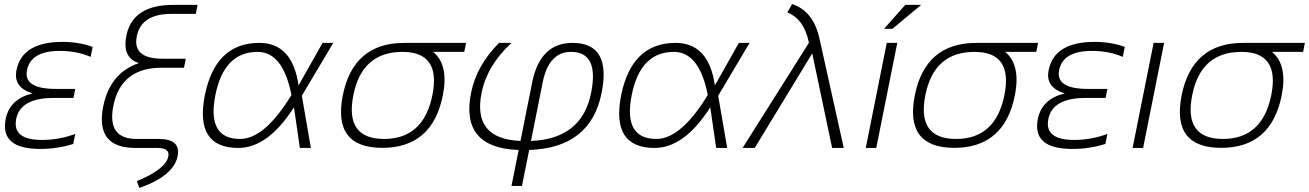

<svg xmlns="http://www.w3.org/2000/svg" viewBox="-20 -722 6388 937"><path d="M422.4 -444.3Q355 -473.6 272 -473.6Q130.4 -473.6 111.8 -379.9Q93.3 -288.1 252 -288.1H347.2L338.4 -244.1H241.7Q79.6 -244.1 59.1 -141.6Q38.6 -39.1 185.1 -39.1Q268.1 -39.1 347.2 -68.4L337.4 -19.5Q259.3 4.9 176.3 4.9Q-21.5 4.9 7.8 -141.6Q27.3 -239.3 139.2 -266.1Q43.5 -294.9 60.5 -379.9Q87.9 -517.6 285.6 -517.6Q363.8 -517.6 432.1 -493.2Z M825.2 -698.2H944.3L935.5 -654.3H816.9Q669.4 -654.3 647.5 -544.9Q625.5 -435.5 773.4 -435.5H886.7L877.9 -391.6H769.5Q570.3 -391.6 533.2 -205.6Q501 -43.9 646.5 -43.9H754.4Q863.8 -43.9 846.7 40.5Q827.6 136.2 660.2 195.3L647.5 162.1Q788.6 104 801.3 41.5Q809.6 0 748 0H640.1Q443.4 0 483.9 -203.6Q516.6 -365.7 657.7 -414.1Q575.2 -440.4 596.7 -547.9Q627 -698.2 825.2 -698.2Z M979.5 -256.3Q1030.8 -512.7 1245.6 -512.7Q1407.2 -512.7 1437 -305.2L1554.2 -512.7H1606.4L1453.1 -254.9L1497.1 0H1443.4L1414.6 -198.2Q1287.6 0 1143.1 0Q929.2 0 979.5 -256.3ZM1151.9 -43.9Q1271.5 -43.9 1402.3 -258.3Q1361.3 -468.8 1236.8 -468.8Q1073.2 -468.8 1031.2 -258.3Q988.3 -43.9 1151.9 -43.9Z M1854.5 -43.9Q2047.4 -43.9 2090.3 -258.3Q2132.3 -468.8 1944.3 -468.8Q1746.6 -468.8 1704.6 -258.3Q1661.6 -43.9 1854.5 -43.9ZM1652.8 -256.3Q1704.1 -512.7 1953.1 -512.7H2254.4L2245.6 -468.8H2093.8Q2170.9 -405.8 2141.1 -256.3Q2089.8 -0.5 1845.7 -0.5Q1602.5 -0.5 1652.8 -256.3Z M2415.5 -512.7H2476.6Q2356.9 -402.8 2330.1 -268.6Q2285.2 -43.9 2520 -34.2L2577.1 -319.8Q2615.7 -512.7 2773.9 -512.7Q2964.8 -512.7 2916 -268.6Q2862.3 0 2562.5 9.8L2527.3 185.5H2476.1L2511.2 9.8Q2225.1 0 2278.8 -268.6Q2305.7 -402.8 2415.5 -512.7ZM2864.7 -268.6Q2904.8 -468.8 2766.6 -468.8Q2658.2 -468.8 2628.4 -319.8L2571.3 -34.2Q2819.8 -43.9 2864.7 -268.6Z M3011.2 -256.3Q3062.5 -512.7 3277.3 -512.7Q3439 -512.7 3468.8 -305.2L3585.9 -512.7H3638.2L3484.9 -254.9L3528.8 0H3475.1L3446.3 -198.2Q3319.3 0 3174.8 0Q2960.9 0 3011.2 -256.3ZM3183.6 -43.9Q3303.2 -43.9 3434.1 -258.3Q3393.1 -468.8 3268.6 -468.8Q3105 -468.8 3063 -258.3Q3020 -43.9 3183.6 -43.9Z M3927.7 -513.2Q3904.8 -628.9 3822.3 -661.1L3845.7 -702.1Q3951.7 -667.5 3980.5 -527.8L4097.7 0H4041L3943.8 -461.4L3663.1 0H3604Z M4358.9 -512.7 4256.3 0H4205.1L4307.6 -512.7ZM4397.9 -698.2H4475.6L4335.4 -581.5H4294.4Z M4646 -43.9Q4838.9 -43.9 4881.8 -258.3Q4923.8 -468.8 4735.8 -468.8Q4538.1 -468.8 4496.1 -258.3Q4453.1 -43.9 4646 -43.9ZM4444.3 -256.3Q4495.6 -512.7 4744.6 -512.7H5045.9L5037.1 -468.8H4885.3Q4962.4 -405.8 4932.6 -256.3Q4881.3 -0.5 4637.2 -0.5Q4394 -0.5 4444.3 -256.3Z M5459.5 -444.3Q5392.1 -473.6 5309.1 -473.6Q5167.5 -473.6 5148.9 -379.9Q5130.4 -288.1 5289.1 -288.1H5384.3L5375.5 -244.1H5278.8Q5116.7 -244.1 5096.2 -141.6Q5075.7 -39.1 5222.2 -39.1Q5305.2 -39.1 5384.3 -68.4L5374.5 -19.5Q5296.4 4.9 5213.4 4.9Q5015.6 4.9 5044.9 -141.6Q5064.5 -239.3 5176.3 -266.1Q5080.6 -294.9 5097.7 -379.9Q5125 -517.6 5322.8 -517.6Q5400.9 -517.6 5469.2 -493.2Z M5661.1 -512.7 5558.6 0H5507.3L5609.9 -512.7Z M5948.2 -43.9Q6141.1 -43.9 6184.1 -258.3Q6226.1 -468.8 6038.1 -468.8Q5840.3 -468.8 5798.3 -258.3Q5755.4 -43.9 5948.2 -43.9ZM5746.6 -256.3Q5797.9 -512.7 6046.9 -512.7H6348.1L6339.4 -468.8H6187.5Q6264.6 -405.8 6234.9 -256.3Q6183.6 -0.5 5939.5 -0.5Q5696.3 -0.5 5746.6 -256.3Z"/></svg>

Font: Sansation Light
Style: Light Italic
Weight: 300
Designer: Bernd Montag
Version: Version 1.301